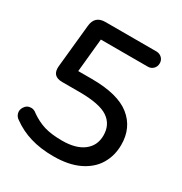

<svg xmlns="http://www.w3.org/2000/svg" viewBox="-166 -823 906 955"><g transform="rotate(30 287.0 -346.0)"><path d="M128 -334Q68 -334 74 -394L99 -640Q105 -700 165 -700H460Q478 -699 490 -687Q502 -675 502 -657Q502 -638 489.5 -625.5Q477 -613 459 -613H189L170 -421H248Q398 -421 468.5 -364.5Q539 -308 539 -210Q539 -148 509.5 -98.5Q480 -49 420.5 -20.5Q361 8 274 8Q200 8 141 -10Q84 -27 36 -62Q20 -72 15.5 -90Q11 -108 22 -125Q35 -146 60 -146Q71 -146 83 -139Q87 -137 88 -135Q129 -106 170 -93.5Q211 -81 273 -81Q352 -81 395.5 -114.5Q439 -148 439 -206Q439 -269 391 -301.5Q343 -334 227 -334Z"/></g></svg>

Font: Sepalumica Med
Style: Regular
Weight: 500
Designer: Julieta Ulanovsky
Foundry: Julieta Ulanovsky
Version: Version 7.200